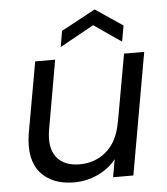

<svg xmlns="http://www.w3.org/2000/svg" viewBox="-54 -805 748 861"><g transform="rotate(-5 320.0 -374.5)"><path d="M608.9 -547.9 512.2 0H420.9L435.1 -80.1Q401.9 -38.1 351.1 -15.1Q300.3 7.8 245.1 7.8Q197.3 7.8 159.4 -6.8Q121.6 -21.5 95.7 -50.8Q69.8 -80.1 60.8 -124Q51.8 -168 61 -227.1L118.2 -547.9H208L153.8 -238.8Q139.6 -157.2 173.1 -114Q206.5 -70.8 276.9 -70.8Q349.1 -70.8 399.7 -116Q450.2 -161.1 463.9 -247.1V-244.1L518.1 -547.9ZM526.9 -673.8 514.2 -602.1 391.1 -687 237.8 -602.1 250 -673.8 403.8 -756.8Z"/></g></svg>

Font: SVN-Poppins
Style: Italic
Weight: 400
Italic angle: -10°
Designer: Ninad Kale (Devanagari), Jonny Pinhorn (Latin)
Foundry: Indian Type Foundry
Version: Version 3.002 2017